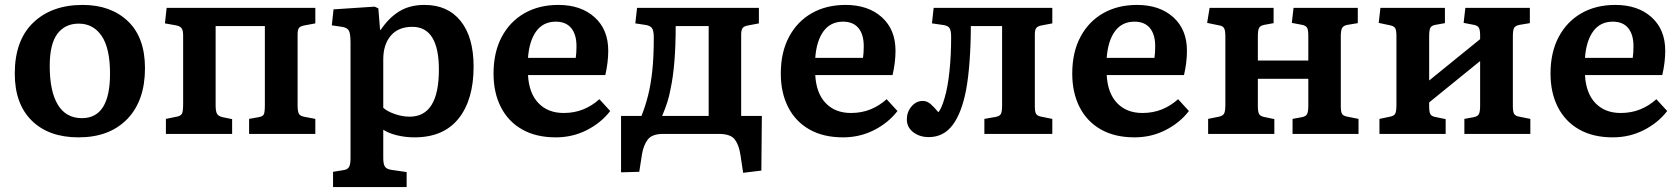

<svg xmlns="http://www.w3.org/2000/svg" viewBox="-20 -544 6826 780"><path d="M299 14Q178 14 109 -54Q40 -122 40 -245Q40 -380 115 -452Q190 -524 316 -524Q430 -524 499.5 -458Q569 -392 569 -267Q569 -135 497 -60.5Q425 14 299 14ZM313 -64Q427 -64 427 -245Q427 -348 393 -398Q359 -448 300 -448Q244 -448 213 -406.5Q182 -365 182 -276Q182 -173 215 -118.5Q248 -64 313 -64Z M654 0V-61L698 -70Q714 -73 719 -82Q724 -91 724 -121V-400Q724 -421 717.5 -429.5Q711 -438 695 -441L650 -449L657 -512H1261V-449L1218 -441Q1201 -438 1195 -431Q1189 -424 1189 -404V-116Q1189 -91 1194.5 -81.5Q1200 -72 1219 -69L1261 -61V0H992V-61L1031 -68Q1048 -71 1052 -80Q1056 -89 1056 -118V-438H856V-116Q856 -92 861.5 -82Q867 -72 884 -68L923 -60V0Z M1333 216V154L1376 147Q1391 145 1397.5 135Q1404 125 1404 99V-371Q1404 -408 1397 -420Q1390 -432 1369 -435L1328 -441L1335 -506L1502 -517L1517 -510L1524 -423H1527Q1559 -471 1601.5 -497.5Q1644 -524 1705 -524Q1799 -524 1851.5 -458.5Q1904 -393 1904 -273Q1904 -139 1843 -62.5Q1782 14 1664 14Q1628 14 1594 6Q1560 -2 1537 -17V98Q1537 122 1543.5 132.5Q1550 143 1570 146L1632 155V216ZM1644 -70Q1763 -70 1763 -261Q1763 -435 1655 -435Q1598 -435 1567.5 -399Q1537 -363 1537 -303V-106Q1554 -91 1584.5 -80.5Q1615 -70 1644 -70Z M2238 14Q2158 14 2101.5 -18Q2045 -50 2015 -108.5Q1985 -167 1985 -245Q1985 -332 2018.5 -394.5Q2052 -457 2111 -490.5Q2170 -524 2248 -524Q2340 -524 2395.5 -474Q2451 -424 2451 -338Q2451 -291 2439 -239H2125Q2129 -165 2167.5 -125Q2206 -85 2270 -85Q2313 -85 2349 -99.5Q2385 -114 2415 -141L2459 -93Q2422 -45 2364 -15.5Q2306 14 2238 14ZM2125 -309H2319Q2322 -330 2322 -356Q2322 -404 2300.5 -430Q2279 -456 2238 -456Q2187 -456 2158.5 -417Q2130 -378 2125 -309Z M2999 158 2988 85Q2982 45 2965 22.5Q2948 0 2900 0H2674Q2629 0 2611.5 23Q2594 46 2588 83L2577 154L2503 156V-73H2586Q2602 -113 2613 -157Q2624 -201 2630 -257Q2636 -313 2636 -391Q2636 -417 2630 -427.5Q2624 -438 2607 -442L2561 -449L2568 -512H3063V-449L3021 -441Q3002 -438 2996.5 -429.5Q2991 -421 2991 -404V-73H3075L3073 149ZM2670 -73H2859V-438H2725Q2725 -278 2704 -182Q2699 -154 2691 -129Q2683 -104 2670 -73Z M3405 14Q3325 14 3268.5 -18Q3212 -50 3182 -108.5Q3152 -167 3152 -245Q3152 -332 3185.5 -394.5Q3219 -457 3278 -490.5Q3337 -524 3415 -524Q3507 -524 3562.5 -474Q3618 -424 3618 -338Q3618 -291 3606 -239H3292Q3296 -165 3334.5 -125Q3373 -85 3437 -85Q3480 -85 3516 -99.5Q3552 -114 3582 -141L3626 -93Q3589 -45 3531 -15.5Q3473 14 3405 14ZM3292 -309H3486Q3489 -330 3489 -356Q3489 -404 3467.5 -430Q3446 -456 3405 -456Q3354 -456 3325.5 -417Q3297 -378 3292 -309Z M3753 13Q3716 13 3690 -7Q3664 -27 3664 -59Q3664 -89 3683 -111.5Q3702 -134 3729 -134Q3746 -134 3760.5 -121.5Q3775 -109 3792 -88Q3805 -102 3818 -148Q3830 -188 3837 -252.5Q3844 -317 3844 -393Q3844 -419 3838 -429Q3832 -439 3815 -442L3766 -449L3773 -512H4255V-449L4213 -441Q4196 -438 4190 -430.5Q4184 -423 4184 -404V-112Q4184 -90 4189 -81.5Q4194 -73 4210 -70L4255 -61V0H3979V-61L4025 -69Q4041 -72 4046 -81Q4051 -90 4051 -115V-438H3924Q3924 -366 3919 -297Q3914 -228 3905 -180Q3887 -85 3850 -36Q3813 13 3753 13Z M4589 14Q4509 14 4452.5 -18Q4396 -50 4366 -108.5Q4336 -167 4336 -245Q4336 -332 4369.5 -394.5Q4403 -457 4462 -490.5Q4521 -524 4599 -524Q4691 -524 4746.5 -474Q4802 -424 4802 -338Q4802 -291 4790 -239H4476Q4480 -165 4518.5 -125Q4557 -85 4621 -85Q4664 -85 4700 -99.5Q4736 -114 4766 -141L4810 -93Q4773 -45 4715 -15.5Q4657 14 4589 14ZM4476 -309H4670Q4673 -330 4673 -356Q4673 -404 4651.5 -430Q4630 -456 4589 -456Q4538 -456 4509.5 -417Q4481 -378 4476 -309Z M4888 0V-61L4932 -70Q4947 -73 4952.5 -82Q4958 -91 4958 -118V-397Q4958 -421 4952.5 -430Q4947 -439 4932 -441L4884 -451L4894 -512H5154V-450L5116 -443Q5100 -440 5095 -430.5Q5090 -421 5090 -396V-298H5295V-400Q5295 -422 5290 -431Q5285 -440 5270 -443L5228 -451L5235 -512H5496V-450L5454 -443Q5438 -440 5432.5 -430.5Q5427 -421 5427 -397V-112Q5427 -90 5432 -81.5Q5437 -73 5454 -70L5499 -61V0H5231V-61L5269 -68Q5285 -71 5290 -80.5Q5295 -90 5295 -115V-224H5090V-112Q5090 -90 5095 -81Q5100 -72 5115 -69L5157 -60V0Z M5584 0V-61L5627 -70Q5643 -73 5648 -82Q5653 -91 5653 -118V-397Q5653 -421 5648 -429.5Q5643 -438 5628 -441L5581 -451L5588 -512H5850V-450L5811 -443Q5795 -440 5790.5 -430.5Q5786 -421 5786 -396V-217L5993 -385V-400Q5993 -422 5988 -431Q5983 -440 5968 -443L5926 -451L5933 -512H6195V-450L6153 -443Q6136 -440 6131 -430.5Q6126 -421 6126 -397V-112Q6126 -90 6131 -81.5Q6136 -73 6152 -70L6197 -61V0H5929V-61L5967 -68Q5983 -71 5988 -80.5Q5993 -90 5993 -115V-296L5786 -128V-112Q5786 -90 5790.5 -81Q5795 -72 5810 -69L5853 -60V0Z M6532 14Q6452 14 6395.5 -18Q6339 -50 6309 -108.5Q6279 -167 6279 -245Q6279 -332 6312.5 -394.5Q6346 -457 6405 -490.5Q6464 -524 6542 -524Q6634 -524 6689.5 -474Q6745 -424 6745 -338Q6745 -291 6733 -239H6419Q6423 -165 6461.5 -125Q6500 -85 6564 -85Q6607 -85 6643 -99.5Q6679 -114 6709 -141L6753 -93Q6716 -45 6658 -15.5Q6600 14 6532 14ZM6419 -309H6613Q6616 -330 6616 -356Q6616 -404 6594.5 -430Q6573 -456 6532 -456Q6481 -456 6452.5 -417Q6424 -378 6419 -309Z"/></svg>

Font: Literata 12pt SemiBold
Style: Regular
Weight: 600
Designer: Latin by Veronika Burian and Jose Scaglione. Greek by Irene Vlachou. Cyrillic by Vera Evstafieva.
Foundry: TypeTogether
Version: Version 3.002